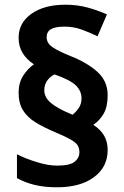

<svg xmlns="http://www.w3.org/2000/svg" viewBox="-20 -785 526 815"><path d="M59 -391Q59 -434 78.5 -464Q98 -494 124 -512Q93 -532 76 -560Q59 -588 59 -625Q59 -688 113.5 -726.5Q168 -765 257 -765Q307 -765 350 -753.5Q393 -742 434 -724L394 -631Q361 -647 326.5 -659.5Q292 -672 254 -672Q214 -672 196 -661Q178 -650 178 -627Q178 -602 202.5 -585Q227 -568 282 -546Q352 -518 394.5 -479Q437 -440 437 -381Q437 -332 420 -302.5Q403 -273 376 -255Q406 -236 421.5 -210Q437 -184 437 -148Q437 -76 379 -33Q321 10 222 10Q169 10 127.5 0Q86 -10 52 -29V-130Q90 -111 137.5 -96.5Q185 -82 222 -82Q277 -82 297 -98.5Q317 -115 317 -139Q317 -156 309.5 -168Q302 -180 280.5 -192.5Q259 -205 216 -223Q166 -244 131 -265.5Q96 -287 77.5 -317Q59 -347 59 -391ZM168 -402Q168 -372 195.5 -348.5Q223 -325 281 -301L288 -298Q302 -309 314 -326Q326 -343 326 -368Q326 -398 303 -421.5Q280 -445 212 -469Q195 -462 181.5 -444.5Q168 -427 168 -402Z"/></svg>

Font: Noto Sans Myanmar
Style: Bold
Weight: 700
Designer: Monotype Design Team
Foundry: Monotype Imaging Inc.
Version: Version 2.107; ttfautohint (v1.8.4.7-5d5b)